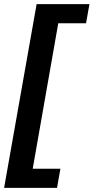

<svg xmlns="http://www.w3.org/2000/svg" viewBox="-45 -708 456 936"><path d="M233 208H-25L133.5 -688H391L374.5 -594.5H239L114.5 114.5H249.5Z"/></svg>

Font: Lucymar Sans
Style: Bold Italic
Weight: 700
Italic angle: -10°
Foundry: The League of Moveable Type (original font) / Main changes by Cristiano Sobral with portions from Mirco Monsees
Version: Version 2.00;August 30, 2020;FontCreator 13.0.0.2681 64-bit